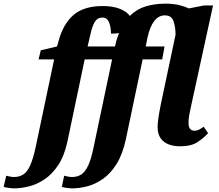

<svg xmlns="http://www.w3.org/2000/svg" viewBox="-153 -790 1196 1050"><path d="M-74 240Q-88 240 -106 237.5Q-124 235 -133 232L-119 171Q-111 173 -99 175.5Q-87 178 -76 178Q-46 178 -24.5 163.5Q-3 149 13 112.5Q29 76 43 10L143 -465H58L70 -515L159 -536L168 -568Q193 -660 249.5 -708.5Q306 -757 409 -757Q464 -757 502 -742Q540 -727 557 -703Q594 -740 643.5 -755Q693 -770 751 -770Q794 -770 825.5 -762.5Q857 -755 880 -744L962 -760H1012L892 -210Q885 -179 881.5 -158.5Q878 -138 878 -117Q878 -75 911 -75Q924 -75 934.5 -80.5Q945 -86 961 -97L985 -62Q961 -35 926.5 -12.5Q892 10 833 10Q773 10 741 -17Q709 -44 709 -94Q709 -115 713 -143.5Q717 -172 727 -222L807 -600Q807 -641 796 -673.5Q785 -706 749 -706Q680 -706 653 -582L644 -536H747L734 -465H627L535 -27Q517 55 484 107.5Q451 160 409 189Q367 218 323.5 229Q280 240 243 240Q229 240 211.5 237.5Q194 235 185 232L198 171Q206 173 218 175.5Q230 178 241 178Q271 178 292.5 163.5Q314 149 330.5 112.5Q347 76 360 10L460 -465H310L216 -17Q199 62 166 112Q133 162 91.5 190Q50 218 6.5 229Q-37 240 -74 240ZM326 -536H476L482 -562Q489 -587 498 -609Q478 -606 454 -606Q454 -641 443.5 -667.5Q433 -694 407 -694Q380 -694 365.5 -670.5Q351 -647 341 -600Z"/></svg>

Font: Noto Serif SemiCondensed ExtraBold
Style: Italic
Weight: 800
Width: 4
Italic angle: -12°
Designer: Monotype Design Team
Foundry: Monotype Imaging Inc.
Version: Version 2.014; ttfautohint (v1.8.4.7-5d5b)